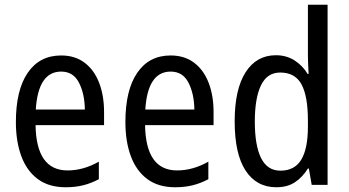

<svg xmlns="http://www.w3.org/2000/svg" viewBox="-20 -846 1472 810"><path d="M238 -612Q297 -612 337.5 -581Q378 -550 398.5 -496Q419 -442 419 -374V-318H130Q133 -127 265 -127Q332 -127 397 -164V-90Q365 -73 331.5 -64.5Q298 -56 257 -56Q186 -56 139.5 -90.5Q93 -125 70 -187Q47 -249 47 -331Q47 -466 97 -539Q147 -612 238 -612ZM238 -544Q141 -544 131 -384H338Q337 -451 313 -497.5Q289 -544 238 -544Z M700 -612Q759 -612 799.5 -581Q840 -550 860.5 -496Q881 -442 881 -374V-318H592Q595 -127 727 -127Q794 -127 859 -164V-90Q827 -73 793.5 -64.5Q760 -56 719 -56Q648 -56 601.5 -90.5Q555 -125 532 -187Q509 -249 509 -331Q509 -466 559 -539Q609 -612 700 -612ZM700 -544Q603 -544 593 -384H800Q799 -451 775 -497.5Q751 -544 700 -544Z M1146 -56Q1062 -56 1016 -126.5Q970 -197 970 -334Q970 -469 1016 -541Q1062 -613 1144 -613Q1188 -613 1222 -591.5Q1256 -570 1278 -534H1282Q1281 -553 1280 -573.5Q1279 -594 1279 -609V-826H1362V-66H1295L1283 -135H1279Q1256 -98 1224 -77Q1192 -56 1146 -56ZM1163 -126Q1223 -126 1251 -172.5Q1279 -219 1279 -312V-338Q1279 -440 1252 -490Q1225 -540 1162 -540Q1107 -540 1081 -486Q1055 -432 1055 -333Q1055 -232 1081.5 -179Q1108 -126 1163 -126Z"/></svg>

Font: Noto Sans Malayalam UI Condensed
Style: Regular
Weight: 400
Width: 3
Designer: Jelle Bosma - Monotype Design Team
Foundry: Monotype Imaging Inc.
Version: Version 2.104; ttfautohint (v1.8.4.7-5d5b)